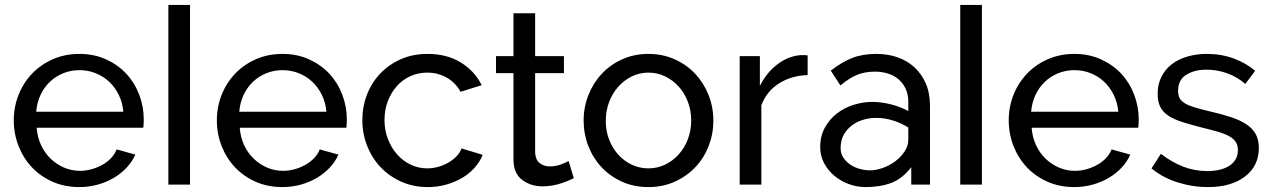

<svg xmlns="http://www.w3.org/2000/svg" viewBox="-20 -750 5167 780"><path d="M302 10Q243 10 194 -11.5Q145 -33 110 -70Q75 -107 55.5 -156.5Q36 -206 36 -261Q36 -316 55.5 -365Q75 -414 110.5 -451Q146 -488 195 -509.5Q244 -531 303 -531Q362 -531 410.5 -509Q459 -487 493 -450.5Q527 -414 545.5 -365.5Q564 -317 564 -265Q564 -254 563.5 -245Q563 -236 562 -231H129Q132 -192 147 -160Q162 -128 186 -105Q210 -82 240.5 -69Q271 -56 305 -56Q329 -56 352 -62.5Q375 -69 395 -80Q415 -91 430.5 -107Q446 -123 454 -143L530 -122Q517 -93 494.5 -69Q472 -45 442.5 -27.5Q413 -10 377 0Q341 10 302 10ZM481 -296Q478 -333 462.5 -364.5Q447 -396 423.5 -418Q400 -440 369 -452.5Q338 -465 303 -465Q268 -465 237 -452.5Q206 -440 182.5 -417.5Q159 -395 144.5 -364Q130 -333 127 -296Z M664 -730H752V0H664Z M1127 10Q1068 10 1019 -11.5Q970 -33 935 -70Q900 -107 880.5 -156.5Q861 -206 861 -261Q861 -316 880.5 -365Q900 -414 935.5 -451Q971 -488 1020 -509.5Q1069 -531 1128 -531Q1187 -531 1235.5 -509Q1284 -487 1318 -450.5Q1352 -414 1370.5 -365.5Q1389 -317 1389 -265Q1389 -254 1388.5 -245Q1388 -236 1387 -231H954Q957 -192 972 -160Q987 -128 1011 -105Q1035 -82 1065.5 -69Q1096 -56 1130 -56Q1154 -56 1177 -62.5Q1200 -69 1220 -80Q1240 -91 1255.5 -107Q1271 -123 1279 -143L1355 -122Q1342 -93 1319.5 -69Q1297 -45 1267.5 -27.5Q1238 -10 1202 0Q1166 10 1127 10ZM1306 -296Q1303 -333 1287.5 -364.5Q1272 -396 1248.5 -418Q1225 -440 1194 -452.5Q1163 -465 1128 -465Q1093 -465 1062 -452.5Q1031 -440 1007.5 -417.5Q984 -395 969.5 -364Q955 -333 952 -296Z M1452 -262Q1452 -317 1471 -366Q1490 -415 1525 -451.5Q1560 -488 1608.5 -509.5Q1657 -531 1717 -531Q1795 -531 1851.5 -496.5Q1908 -462 1937 -404L1851 -377Q1831 -414 1795 -434.5Q1759 -455 1715 -455Q1679 -455 1647 -440.5Q1615 -426 1592 -400Q1569 -374 1555.5 -339Q1542 -304 1542 -262Q1542 -221 1556 -185Q1570 -149 1593.5 -122.5Q1617 -96 1648.5 -81Q1680 -66 1716 -66Q1739 -66 1761.5 -72.5Q1784 -79 1802.5 -90Q1821 -101 1835 -115.5Q1849 -130 1855 -147L1941 -121Q1929 -92 1907.5 -68Q1886 -44 1857 -27Q1828 -10 1792.5 0Q1757 10 1718 10Q1659 10 1610 -12Q1561 -34 1526 -71Q1491 -108 1471.5 -157.5Q1452 -207 1452 -262Z M2311 -26Q2303 -22 2290 -16.5Q2277 -11 2260.5 -5.5Q2244 0 2224.5 3.5Q2205 7 2184 7Q2136 7 2101 -19.5Q2066 -46 2066 -102V-453H1995V-522H2066V-696H2154V-522H2271V-453H2154V-129Q2156 -100 2173 -87Q2190 -74 2213 -74Q2239 -74 2260.5 -82.5Q2282 -91 2290 -96Z M2614 10Q2555 10 2506.5 -12Q2458 -34 2423.5 -71Q2389 -108 2370 -157Q2351 -206 2351 -260Q2351 -315 2370.5 -364Q2390 -413 2424.5 -450Q2459 -487 2507.5 -509Q2556 -531 2614 -531Q2672 -531 2721 -509Q2770 -487 2804.5 -450Q2839 -413 2858.5 -364Q2878 -315 2878 -260Q2878 -206 2859 -157Q2840 -108 2805 -71Q2770 -34 2721.5 -12Q2673 10 2614 10ZM2441 -259Q2441 -218 2454.5 -183Q2468 -148 2491.5 -122Q2515 -96 2546.5 -81Q2578 -66 2614 -66Q2650 -66 2681.5 -81Q2713 -96 2737 -122.5Q2761 -149 2774.5 -184.5Q2788 -220 2788 -261Q2788 -301 2774.5 -336.5Q2761 -372 2737 -398.5Q2713 -425 2681.5 -440Q2650 -455 2614 -455Q2578 -455 2546.5 -439.5Q2515 -424 2491.5 -397.5Q2468 -371 2454.5 -335.5Q2441 -300 2441 -259Z M3261 -445Q3195 -443 3144.5 -411Q3094 -379 3073 -322V0H2985V-522H3067V-401Q3094 -455 3138 -488.5Q3182 -522 3232 -526Q3242 -526 3249 -526Q3256 -526 3261 -525Z M3497 10Q3462 10 3429 -2Q3396 -14 3370 -35.5Q3344 -57 3328 -87Q3312 -117 3312 -153Q3312 -197 3331 -231.5Q3350 -266 3380.5 -289.5Q3411 -313 3450.5 -325Q3490 -337 3530 -336Q3565 -335 3601.5 -325.5Q3638 -316 3670 -299V-335Q3670 -367 3659 -390Q3648 -413 3629.5 -428.5Q3611 -444 3586.5 -451.5Q3562 -459 3535 -459Q3496 -459 3464.5 -447Q3433 -435 3394 -403L3355 -463Q3400 -498 3442 -514.5Q3484 -531 3540 -531Q3586 -531 3625.5 -517.5Q3665 -504 3694.5 -477Q3724 -450 3741 -411Q3758 -372 3758 -321V0H3682V-71Q3646 -24 3601 -7Q3556 10 3497 10ZM3670 -183V-232Q3641 -250 3609.5 -260Q3578 -270 3546 -271Q3518 -272 3490.5 -264.5Q3463 -257 3442 -241.5Q3421 -226 3408 -203Q3395 -180 3395 -148Q3395 -126 3406.5 -109Q3418 -92 3435.5 -80.5Q3453 -69 3474 -63.5Q3495 -58 3515 -58Q3538 -58 3565.5 -67.5Q3593 -77 3616 -94Q3639 -111 3654.5 -134Q3670 -157 3670 -183Z M3881 -730H3969V0H3881Z M4344 10Q4285 10 4236 -11.5Q4187 -33 4152 -70Q4117 -107 4097.5 -156.5Q4078 -206 4078 -261Q4078 -316 4097.5 -365Q4117 -414 4152.5 -451Q4188 -488 4237 -509.5Q4286 -531 4345 -531Q4404 -531 4452.5 -509Q4501 -487 4535 -450.5Q4569 -414 4587.5 -365.5Q4606 -317 4606 -265Q4606 -254 4605.5 -245Q4605 -236 4604 -231H4171Q4174 -192 4189 -160Q4204 -128 4228 -105Q4252 -82 4282.5 -69Q4313 -56 4347 -56Q4371 -56 4394 -62.5Q4417 -69 4437 -80Q4457 -91 4472.5 -107Q4488 -123 4496 -143L4572 -122Q4559 -93 4536.5 -69Q4514 -45 4484.5 -27.5Q4455 -10 4419 0Q4383 10 4344 10ZM4523 -296Q4520 -333 4504.5 -364.5Q4489 -396 4465.5 -418Q4442 -440 4411 -452.5Q4380 -465 4345 -465Q4310 -465 4279 -452.5Q4248 -440 4224.5 -417.5Q4201 -395 4186.5 -364Q4172 -333 4169 -296Z M4887 10Q4824 10 4763 -9.5Q4702 -29 4658 -66L4696 -125Q4742 -90 4788 -72.5Q4834 -55 4885 -55Q4942 -55 4975.5 -77.5Q5009 -100 5009 -141Q5009 -160 5000 -173.5Q4991 -187 4973 -197Q4955 -207 4927 -215Q4899 -223 4862 -232Q4815 -244 4781 -255Q4747 -266 4725 -281Q4703 -296 4693 -317Q4683 -338 4683 -369Q4683 -408 4698.5 -438.5Q4714 -469 4741 -489.5Q4768 -510 4804.5 -520.5Q4841 -531 4883 -531Q4942 -531 4993 -512Q5044 -493 5079 -462L5039 -409Q5006 -438 4965 -452.5Q4924 -467 4881 -467Q4833 -467 4799.5 -446.5Q4766 -426 4766 -381Q4766 -363 4772.5 -351Q4779 -339 4794 -330Q4809 -321 4832.5 -314Q4856 -307 4889 -299Q4941 -287 4979.5 -274.5Q5018 -262 5043.5 -245Q5069 -228 5081.5 -205Q5094 -182 5094 -149Q5094 -76 5038 -33Q4982 10 4887 10Z"/></svg>

Font: IngvarSans
Style: Regular
Weight: 500
Version: Version 3.000